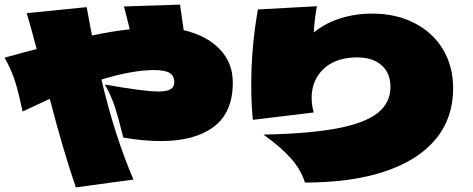

<svg xmlns="http://www.w3.org/2000/svg" viewBox="-32 -792 2052 833"><path d="M765 -661Q862 -639 920 -580Q978 -521 978 -434Q978 -304 895.5 -242Q813 -180 666 -180Q590 -180 503 -195L497 -218Q482 -280 466.5 -328Q451 -376 423 -425Q597 -395 654 -395Q691 -395 707.5 -404.5Q724 -414 724 -435Q724 -463 704 -475.5Q684 -488 635 -488Q544 -488 408 -447Q466 -201 547 -13L297 21Q243 -136 184 -363L89 -319L66 -308Q50 -385 34.5 -435.5Q19 -486 -12 -542L22 -551Q100 -573 127 -579Q102 -675 84 -735L344 -761Q351 -720 367 -638Q452 -656 531 -665L506 -764L749 -772Z M1934 -408Q1934 -280 1858.5 -188.5Q1783 -97 1638.5 -48.5Q1494 0 1291 0Q1274 -55 1231 -104Q1188 -153 1111 -208Q1307 -212 1428 -234.5Q1549 -257 1605.5 -301Q1662 -345 1662 -415Q1662 -475 1623.5 -509Q1585 -543 1517 -543Q1497 -543 1476 -540Q1404 -530 1362 -483Q1320 -436 1320 -367Q1320 -337 1329 -304L1065 -272Q1058 -339 1058 -424Q1058 -588 1087 -751L1343 -765Q1338 -740 1335 -715Q1332 -690 1329 -651Q1378 -691 1443.5 -712Q1509 -733 1583 -733Q1686 -733 1766 -692Q1846 -651 1890 -577.5Q1934 -504 1934 -408Z"/></svg>

Font: Mantou Sans
Style: Regular
Weight: 400
Designer: Mant0u / artakana
Foundry: Mant0u / artakana
Version: Version 1.001;October 22, 2023;FontCreator 14.0.0.2901 64-bi